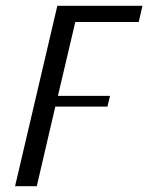

<svg xmlns="http://www.w3.org/2000/svg" viewBox="-20 -453 527 663"><path d="M472 -433H178L32 190H107L171 -85H351L360 -122H180L240 -377H459Z"/></svg>

Font: XITS
Style: Italic
Weight: 400
Italic angle: -16.33°
Designer: MicroPress Inc., with final additions and corrections provided by Coen Hoffman, Elsevier (retired)
Version: Version 1.302